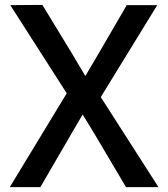

<svg xmlns="http://www.w3.org/2000/svg" viewBox="-20 -764 688 784"><path d="M20 0 252.5 -383 22 -743 153 -744 273 -547 328.5 -453.5 383.5 -547 497.5 -743H622L391.5 -367.5L627 0H494.5L366 -217L317.5 -296.5L271 -217L145 0Z"/></svg>

Font: Merriweather Sans
Style: Regular
Weight: 400
Designer: Eben Sorkin
Foundry: Eben Sorkin
Version: Version 1.008; ttfautohint (v1.7.19-72a1) -l 8 -r 50 -G 200 